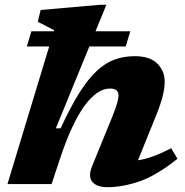

<svg xmlns="http://www.w3.org/2000/svg" viewBox="-20 -765 770 798"><path d="M227 -98.5 194.5 0H11L184.5 -572H91.5L110.5 -635H204L205 -639.5Q191.5 -647 175 -655Q158.5 -663 137 -674.5L149 -723.5L393.5 -745H422L377 -635H521.5L502.5 -572H351.5L212 -231.5H232Q273 -321 310 -379.5Q347 -438 383.2 -471.2Q419.5 -504.5 457.8 -518Q496 -531.5 540 -531.5Q603 -531.5 633.8 -500.8Q664.5 -470 664.5 -424.5Q664.5 -401.5 657 -369Q649.5 -336.5 628.5 -284L553.5 -99Q582 -103 615 -114.8Q648 -126.5 691.5 -149L717.5 -105Q628 -34 558 -10.5Q488 13 426.5 13Q383 13 364 -8.8Q345 -30.5 363 -75L448 -283Q463 -321.5 467.8 -339.5Q472.5 -357.5 472.5 -369Q472.5 -397 437.5 -397Q383 -397 330 -323.5Q277 -250 227 -98.5Z"/></svg>

Font: Newsreader 6pt
Style: Bold Italic
Weight: 700
Italic angle: -17°
Designer: Hugues Gentile
Foundry: Production Type
Version: Version 1.003; ttfautohint (v1.8.3)